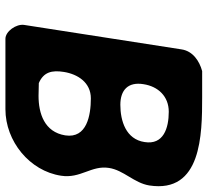

<svg xmlns="http://www.w3.org/2000/svg" viewBox="-48 -698 747 690"><g transform="rotate(90 325.0 -353.5)"><path d="M236 -707C199 -697 164 -673 158 -633L70 -67C66 -39 93 0 120 0H373C488 0 595 -87 612 -200C623 -270 574 -309 584 -372C592 -425 638 -462 647 -517C676 -705 464 -707 329 -707ZM239 -210C247 -260 277 -307 334 -307C394 -307 479 -293 467 -215C455 -140 388 -119 325 -119C318 -119 286 -120 279 -120C240 -137 232 -166 239 -210ZM283 -496C291 -549 327 -587 382 -587C441 -587 502 -568 491 -500C481 -433 415 -413 357 -413C304 -413 274 -441 283 -496Z"/></g></svg>

Font: Asimov Print
Style: Regular
Weight: 500
Designer: Google
Version: Version 2.000980: 2014